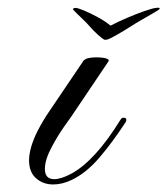

<svg xmlns="http://www.w3.org/2000/svg" viewBox="-20 -477 443 509"><path d="M393 -456Q405 -458 403 -453Q403 -452 388.5 -443.5Q374 -435 356.5 -425Q339 -415 330 -409Q308 -395 289.5 -384.5Q271 -374 264 -372Q260 -371 256 -372Q252 -374 240 -384.5Q228 -395 216 -409Q211 -415 200.5 -425Q190 -435 181.5 -443.5Q173 -452 173 -453Q175 -456 181 -456Q186 -456 203 -449Q220 -442 240 -431Q260 -420 273 -409Q292 -419 316.5 -429.5Q341 -440 362.5 -447.5Q384 -455 393 -456ZM121 12Q94 12 75.5 -4.5Q57 -21 57 -52Q57 -68 63 -89Q70 -111 79.5 -129.5Q89 -148 96.5 -160Q104 -172 104 -172L202 -317Q208 -322 217 -323.5Q226 -325 236 -325Q250 -325 260 -322.5Q270 -320 268 -315L169 -168Q166 -164 149.5 -140.5Q133 -117 118 -89Q99 -54 99 -29Q99 -2 124 -2Q132 -2 143.5 -5.5Q155 -9 170 -17Q233 -52 299 -159Q302 -164 304.5 -164.5Q307 -165 308 -165Q313 -165 314.5 -161.5Q316 -158 313 -153Q277 -98 242.5 -58Q208 -18 170 0Q145 12 121 12Z"/></svg>

Font: Fleur De Leah
Style: Regular
Weight: 400
Designer: Robert E. Leuschke
Foundry: Robert E. Leuschke
Version: Version 1.010; ttfautohint (v1.8.3)